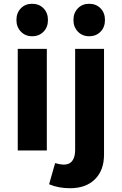

<svg xmlns="http://www.w3.org/2000/svg" viewBox="-20 -797 644 1017"><path d="M74 -538H228V0H74ZM234 -691Q234 -653 210.5 -629Q187 -605 150 -605Q114 -605 90.5 -629.5Q67 -654 67 -691Q67 -729 90.5 -753Q114 -777 150 -777Q187 -777 210.5 -753Q234 -729 234 -691ZM315 75Q346 76 362 56Q378 36 378 -2V-538H531V22Q531 105 483 152.5Q435 200 351 200Q289 200 240 179L272 67Q295 74 315 75ZM536 -691Q536 -653 512.5 -629Q489 -605 452 -605Q416 -605 392.5 -629.5Q369 -654 369 -691Q369 -729 392.5 -753Q416 -777 452 -777Q489 -777 512.5 -753Q536 -729 536 -691Z"/></svg>

Font: Gontserrat SemiBold
Style: Regular
Weight: 600
Designer: Julieta Ulanovsky
Foundry: Julieta Ulanovsky
Version: Version 6.001